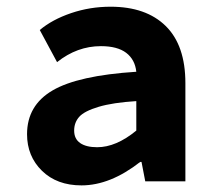

<svg xmlns="http://www.w3.org/2000/svg" viewBox="-20 -543 640 575"><path d="M224.1 12.2Q150.4 12.2 105.7 -31.5Q61 -75.2 61 -141.1Q61 -227.5 137.5 -272.2Q213.9 -316.9 388.2 -328.1Q384.3 -364.7 357.9 -384.8Q331.5 -404.8 282.2 -404.8Q210.9 -404.8 150.9 -356.9L99.1 -453.1Q136.2 -484.4 192.9 -503.7Q249.5 -522.9 311 -522.9Q417.5 -522.9 476.3 -465.1Q535.2 -407.2 535.2 -293.9V0H415L403.8 -58.1H399.9Q310.1 12.2 224.1 12.2ZM271 -102.1Q327.6 -102.1 388.2 -151.9V-240.2Q317.9 -235.8 275.4 -223.1Q232.9 -210.4 217.5 -193.4Q202.1 -176.3 202.1 -151.9Q202.1 -127 220.2 -114.5Q238.3 -102.1 271 -102.1Z"/></svg>

Font: Office Code Pro Bold
Style: Regular
Weight: 700
Designer: Nathan Rutzky & Paul D. Hunt
Foundry: Adobe Systems Incorporated
Version: Version 1.004;PS 001.004;hotconv 1.0.70;makeotf.lib2.5.58329